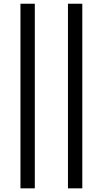

<svg xmlns="http://www.w3.org/2000/svg" viewBox="-20 -780 556 1040"><path d="M168.5 240.2H90.8V-759.8H168.5ZM425.8 240.2H348.1V-759.8H425.8Z"/></svg>

Font: NotoSans
Style: Regular
Weight: 400
Designer: Monotype Design team
Foundry: Monotype Imaging Inc.
Version: Version 1.04; ttfautohint (v1.4.1)